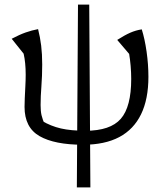

<svg xmlns="http://www.w3.org/2000/svg" viewBox="-20 -622 724 837"><path d="M342 9Q218 9 152.5 -28.5Q87 -66 87 -156Q87 -170 88 -194.5Q89 -219 90.5 -246Q92 -273 92 -296Q92 -349 83 -388L31 -453Q65 -471 92 -480.5Q119 -490 146 -495Q155 -460 159.5 -423Q164 -386 164 -341Q164 -292 160.5 -246.5Q157 -201 157 -164Q157 -138 161 -120Q165 -102 177 -75L161 -96Q202 -72 245.5 -62Q289 -52 353 -52Q461 -52 506.5 -104Q552 -156 552 -278Q552 -306 549.5 -335Q547 -364 543 -387L491 -448Q524 -469 548 -479.5Q572 -490 598 -494Q611 -453 619 -397Q627 -341 627 -287Q627 -190 595 -124Q563 -58 500 -24.5Q437 9 342 9ZM315 195 320 -602H369L374 195Z"/></svg>

Font: Piazzolla 24pt
Style: Regular
Weight: 400
Designer: Juan Pablo del Peral
Foundry: Huerta Tipografica
Version: Version 2.005